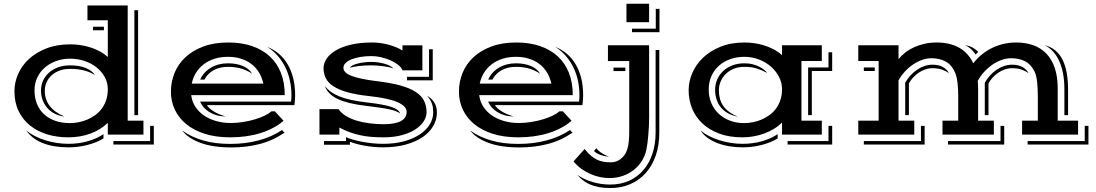

<svg xmlns="http://www.w3.org/2000/svg" viewBox="-20 -710 5781 1013"><path d="M56.2 -229Q56.2 -274.4 75.2 -318.6Q94.2 -362.8 131.6 -397.7Q168.9 -432.6 224.1 -454.3Q279.3 -476.1 351.1 -476.1Q374 -476.1 400.1 -472.7Q426.3 -469.2 452.4 -461.4Q478.5 -453.6 503.4 -440.7Q528.3 -427.7 548.8 -409.2V-603H441.4V-681.2H653.8V-73.2H736.8V0H548.8V-62Q510.7 -24.9 457 -5.1Q403.3 14.6 340.3 14.6Q280.3 14.6 228.5 -1.2Q176.8 -17.1 138.4 -47.9Q100.1 -78.6 78.1 -124Q56.2 -169.4 56.2 -229ZM689 -656.2H708.5V-102.5H689ZM470.7 -568.8H528.3V-550.3H470.7ZM162.1 -232.9Q162.1 -193.4 175 -161.6Q188 -129.9 212.2 -107.4Q236.3 -85 270.8 -72.8Q305.2 -60.5 348.6 -60.5Q371.6 -60.5 395.3 -65.2Q418.9 -69.8 441.2 -79.3Q463.4 -88.9 483.2 -103.3Q502.9 -117.7 517.3 -137.5Q531.7 -157.2 540.3 -182.6Q548.8 -208 548.8 -239.3Q548.8 -273.9 532.7 -303.5Q516.6 -333 489.5 -354.5Q462.4 -376 426.3 -388.2Q390.1 -400.4 350.1 -400.4Q311 -400.4 276.9 -388.2Q242.7 -376 217 -354Q191.4 -332 176.8 -301Q162.1 -270 162.1 -232.9ZM196.3 -232.9Q196.3 -260.7 207.3 -284.7Q218.3 -308.6 238.3 -326.7Q258.3 -344.7 286.9 -355Q315.4 -365.2 350.1 -365.2Q399.9 -365.2 434.1 -350.6Q468.3 -335.9 480.5 -314Q454.1 -331.1 421.1 -338.9Q388.2 -346.7 350.1 -346.7Q319.3 -346.7 294.7 -337.6Q270 -328.6 252.7 -313Q235.4 -297.4 225.8 -276.1Q216.3 -254.9 216.3 -231Q216.3 -138.7 320.3 -95.2Q290.5 -98.6 267.6 -110.8Q244.6 -123 228.8 -141.4Q212.9 -159.7 204.6 -183.1Q196.3 -206.5 196.3 -232.9ZM772 34.2V-45.9H791.5V52.7H578.1V34.2ZM119.1 -21Q139.2 -4.9 164.6 8.1Q189.9 21 218.8 30Q247.6 39.1 278.6 43.9Q309.6 48.8 340.8 48.8Q395 48.8 442.1 35.4Q489.3 22 525.9 -2V20.5Q489.3 42.5 441.2 54.9Q393.1 67.4 341.3 67.4Q262.2 67.4 206.1 45.2Q149.9 22.9 119.1 -21Z M881.8 -226.6Q881.8 -278.3 900.9 -325.2Q919.9 -372.1 958 -407.7Q996.1 -443.4 1052.7 -464.6Q1109.4 -485.8 1184.1 -485.8Q1254.4 -485.8 1309.6 -467Q1364.7 -448.2 1403.3 -412.6Q1441.9 -377 1462.2 -325.4Q1482.4 -273.9 1482.4 -208H988.8Q993.2 -172.9 1011.5 -145.5Q1029.8 -118.2 1058.1 -99.4Q1086.4 -80.6 1122.3 -70.8Q1158.2 -61 1197.3 -61Q1229 -61 1262 -66.2Q1294.9 -71.3 1324.2 -80.1Q1353.5 -88.9 1376.5 -99.9Q1399.4 -110.8 1411.6 -122.6H1430.2L1476.1 -72.8Q1425.8 -29.8 1353.8 -7.6Q1281.7 14.6 1194.8 14.6Q1119.1 14.6 1060.8 -3.9Q1002.4 -22.5 962.6 -55.2Q922.9 -87.9 902.3 -131.8Q881.8 -175.8 881.8 -226.6ZM1515.6 -173.8Q1516.6 -181.2 1517.1 -189.7Q1517.6 -198.2 1517.6 -208Q1517.6 -249.5 1509 -287.4Q1500.5 -325.2 1484.1 -357.7Q1467.8 -390.1 1443.8 -417Q1419.9 -443.8 1389.6 -462.9Q1421.9 -450.2 1449 -428Q1476.1 -405.8 1495.6 -374Q1515.1 -342.3 1526.1 -300.8Q1537.1 -259.3 1537.1 -208Q1537.1 -204.1 1536.9 -198.2Q1536.6 -192.4 1536.1 -185.1Q1535.6 -177.7 1534.9 -170.2Q1534.2 -162.6 1533.2 -155.3H1071.8Q1081.1 -139.6 1106 -123.3Q1130.9 -106.9 1170.4 -95.7Q1146 -95.7 1124.8 -101.6Q1103.5 -107.4 1086.2 -117.7Q1068.8 -127.9 1055.9 -142.3Q1043 -156.7 1035.6 -173.8ZM1369.6 -269Q1361.8 -302.7 1345.5 -329.1Q1329.1 -355.5 1305.2 -373.3Q1281.2 -391.1 1250.5 -400.6Q1219.7 -410.2 1183.1 -410.2Q1143.6 -410.2 1111.1 -399.7Q1078.6 -389.2 1054.2 -370.4Q1029.8 -351.6 1013.9 -325.7Q998 -299.8 991.7 -269ZM1036.1 -290Q1054.2 -330.1 1093 -353Q1131.8 -376 1183.1 -376Q1204.1 -376 1223.9 -372.6Q1243.7 -369.1 1260.5 -362.1Q1277.3 -355 1290 -344.7Q1302.7 -334.5 1310.1 -321.3Q1282.2 -339.8 1250.5 -348.6Q1218.8 -357.4 1182.1 -357.4Q1139.6 -357.4 1107.4 -339.8Q1075.2 -322.3 1058.6 -290ZM940.9 -21.5Q988.3 12.2 1051 30.8Q1113.8 49.3 1194.8 49.3Q1273.9 49.3 1343 31.2Q1412.1 13.2 1467.8 -23.9L1481 -9.8Q1418 32.7 1348.4 50.3Q1278.8 67.9 1202.6 67.9Q1103.5 67.9 1038.3 43.9Q973.1 20 940.9 -21.5Z M1665.5 -134.3H1766.1Q1779.3 -114.3 1803.7 -99.1Q1828.1 -84 1859.6 -74.2Q1891.1 -64.5 1928.7 -59.6Q1966.3 -54.7 2005.9 -54.7Q2038.6 -54.7 2061.5 -59.6Q2084.5 -64.5 2098.6 -73.2Q2112.8 -82 2119.1 -93.8Q2125.5 -105.5 2125.5 -119.6Q2125.5 -149.4 2077.9 -170.7Q2030.3 -191.9 1927.2 -203.1Q1858.9 -210.4 1813 -223.4Q1767.1 -236.3 1739 -254.9Q1710.9 -273.4 1699 -297.4Q1687 -321.3 1687 -350.1Q1687 -375 1702.6 -399.4Q1718.3 -423.8 1750.2 -443.1Q1782.2 -462.4 1830.3 -474.1Q1878.4 -485.8 1943.4 -485.8Q1964.4 -485.8 1986.3 -482.9Q2008.3 -480 2029.3 -474.4Q2050.3 -468.8 2069.3 -460.9Q2088.4 -453.1 2103.5 -443.4V-470.7H2208.5V-338.9H2103.5Q2098.1 -354 2081.1 -367.7Q2064 -381.3 2040.5 -391.6Q2017.1 -401.9 1990.7 -408Q1964.4 -414.1 1940.9 -414.1Q1910.2 -414.1 1882.8 -409.7Q1855.5 -405.3 1835.4 -397.2Q1815.4 -389.2 1803.7 -377.9Q1792 -366.7 1792 -353Q1792 -340.3 1801 -330.1Q1810.1 -319.8 1831.3 -311Q1852.5 -302.2 1887.9 -294.7Q1923.3 -287.1 1976.1 -280.8Q2046.4 -272 2094.7 -258.3Q2143.1 -244.6 2173.3 -224.9Q2203.6 -205.1 2217 -178.7Q2230.5 -152.3 2230.5 -118.2Q2230.5 -93.3 2215.3 -69.6Q2200.2 -45.9 2171.1 -27.1Q2142.1 -8.3 2099.9 3.2Q2057.6 14.6 2002.9 14.6Q1967.8 14.6 1937 12Q1906.2 9.3 1877.9 2.9Q1849.6 -3.4 1823.2 -13.2Q1796.9 -22.9 1770.5 -37.1V0H1665.5ZM2127.4 -304.7H2243.7V-450.2H2263.2V-286.1H2127.4ZM1827.6 -353Q1829.1 -359.4 1839.4 -364.7Q1849.6 -370.1 1865.5 -374.3Q1881.3 -378.4 1900.6 -380.9Q1919.9 -383.3 1939.5 -383.3Q1956.1 -383.3 1973.9 -380.9Q1991.7 -378.4 2007.6 -374Q2023.4 -369.6 2036.4 -363Q2049.3 -356.4 2056.6 -348.1Q2045.4 -353 2029.8 -356.2Q2014.2 -359.4 1997.8 -361.3Q1981.4 -363.3 1965.8 -364.3Q1950.2 -365.2 1939.5 -365.2Q1899.9 -365.2 1870.8 -361.3Q1841.8 -357.4 1827.6 -353ZM1693.8 -256.3Q1707.5 -238.8 1726.6 -225.1Q1745.6 -211.4 1772.5 -200.7Q1799.3 -189.9 1835 -182.4Q1870.6 -174.8 1917 -169.4Q1959.5 -164.6 1990.7 -158.9Q2022 -153.3 2043 -146.5Q2064 -139.6 2075.7 -131.1Q2087.4 -122.6 2090.8 -111.8Q2080.6 -118.7 2067.4 -123.8Q2054.2 -128.9 2033.7 -133.3Q2013.2 -137.7 1983.2 -142.1Q1953.1 -146.5 1908.7 -151.9Q1816.9 -162.6 1763.7 -186.8Q1710.4 -210.9 1693.8 -256.3ZM1805.7 34.2V13.7Q1819.3 20 1840.3 26.1Q1861.3 32.2 1887.5 37.4Q1913.6 42.5 1942.9 45.7Q1972.2 48.8 2002.4 48.8Q2063 48.8 2111.8 35.4Q2160.6 22 2194.8 -0.7Q2229 -23.4 2247.3 -53.5Q2265.6 -83.5 2265.6 -116.7Q2265.6 -129.9 2264.2 -141.1Q2262.7 -152.3 2259 -162.6Q2255.4 -172.9 2249.3 -183.1Q2243.2 -193.4 2233.9 -204.6Q2285.2 -174.3 2285.2 -116.7Q2285.2 -77.6 2265.1 -43.9Q2245.1 -10.3 2208.3 14.4Q2171.4 39.1 2119.1 53.2Q2066.9 67.4 2002 67.4Q1978 67.4 1953.6 65.2Q1929.2 63 1906.2 59.1Q1883.3 55.2 1862.8 49.8Q1842.3 44.4 1826.2 37.6V53.7H1689.5V34.2Z M2401.4 -226.6Q2401.4 -278.3 2420.4 -325.2Q2439.5 -372.1 2477.5 -407.7Q2515.6 -443.4 2572.3 -464.6Q2628.9 -485.8 2703.6 -485.8Q2773.9 -485.8 2829.1 -467Q2884.3 -448.2 2922.9 -412.6Q2961.4 -377 2981.7 -325.4Q3002 -273.9 3002 -208H2508.3Q2512.7 -172.9 2531 -145.5Q2549.3 -118.2 2577.6 -99.4Q2606 -80.6 2641.8 -70.8Q2677.7 -61 2716.8 -61Q2748.5 -61 2781.5 -66.2Q2814.5 -71.3 2843.8 -80.1Q2873 -88.9 2896 -99.9Q2918.9 -110.8 2931.2 -122.6H2949.7L2995.6 -72.8Q2945.3 -29.8 2873.3 -7.6Q2801.3 14.6 2714.4 14.6Q2638.7 14.6 2580.3 -3.9Q2522 -22.5 2482.2 -55.2Q2442.4 -87.9 2421.9 -131.8Q2401.4 -175.8 2401.4 -226.6ZM3035.2 -173.8Q3036.1 -181.2 3036.6 -189.7Q3037.1 -198.2 3037.1 -208Q3037.1 -249.5 3028.6 -287.4Q3020 -325.2 3003.7 -357.7Q2987.3 -390.1 2963.4 -417Q2939.5 -443.8 2909.2 -462.9Q2941.4 -450.2 2968.5 -428Q2995.6 -405.8 3015.1 -374Q3034.7 -342.3 3045.7 -300.8Q3056.6 -259.3 3056.6 -208Q3056.6 -204.1 3056.4 -198.2Q3056.2 -192.4 3055.7 -185.1Q3055.2 -177.7 3054.4 -170.2Q3053.7 -162.6 3052.7 -155.3H2591.3Q2600.6 -139.6 2625.5 -123.3Q2650.4 -106.9 2689.9 -95.7Q2665.5 -95.7 2644.3 -101.6Q2623 -107.4 2605.7 -117.7Q2588.4 -127.9 2575.4 -142.3Q2562.5 -156.7 2555.2 -173.8ZM2889.2 -269Q2881.3 -302.7 2865 -329.1Q2848.6 -355.5 2824.7 -373.3Q2800.8 -391.1 2770 -400.6Q2739.3 -410.2 2702.6 -410.2Q2663.1 -410.2 2630.6 -399.7Q2598.1 -389.2 2573.7 -370.4Q2549.3 -351.6 2533.4 -325.7Q2517.6 -299.8 2511.2 -269ZM2555.7 -290Q2573.7 -330.1 2612.5 -353Q2651.4 -376 2702.6 -376Q2723.6 -376 2743.4 -372.6Q2763.2 -369.1 2780 -362.1Q2796.9 -355 2809.6 -344.7Q2822.3 -334.5 2829.6 -321.3Q2801.8 -339.8 2770 -348.6Q2738.3 -357.4 2701.7 -357.4Q2659.2 -357.4 2627 -339.8Q2594.7 -322.3 2578.1 -290ZM2460.4 -21.5Q2507.8 12.2 2570.6 30.8Q2633.3 49.3 2714.4 49.3Q2793.5 49.3 2862.5 31.2Q2931.6 13.2 2987.3 -23.9L3000.5 -9.8Q2937.5 32.7 2867.9 50.3Q2798.3 67.9 2722.2 67.9Q2623 67.9 2557.9 43.9Q2492.7 20 2460.4 -21.5Z M3285.2 -690.4H3404.8V-592.8H3285.2ZM3314.5 -558.6H3439.9V-663.1H3459.5V-540H3314.5ZM3064.5 76.2Q3080.6 96.2 3095.7 109.6Q3110.8 123 3127.2 131.3Q3143.6 139.6 3162.4 143.1Q3181.2 146.5 3204.1 146.5Q3215.8 146.5 3228.5 142.6Q3241.2 138.7 3252.9 130.1Q3264.6 121.6 3274.4 108.4Q3284.2 95.2 3290 76.2Q3295.4 58.1 3297.6 34.9Q3299.8 11.7 3299.8 -17.6V-387.7H3187.5V-471.2H3404.8V-90.8Q3404.8 -68.8 3403.6 -44.2Q3402.3 -19.5 3400.4 3.7Q3398.4 26.9 3395.8 47.1Q3393.1 67.4 3390.1 80.6Q3383.3 112.3 3366.2 139.4Q3349.1 166.5 3324 186.5Q3298.8 206.5 3265.9 218Q3232.9 229.5 3194.8 229.5Q3171.9 229.5 3146.5 224.4Q3121.1 219.2 3096.2 208.5Q3071.3 197.8 3048.1 181.2Q3024.9 164.6 3005.9 141.6ZM3026.4 212.4Q3043 224.6 3063.2 234.1Q3083.5 243.7 3105.7 250.2Q3127.9 256.8 3151.9 260.3Q3175.8 263.7 3199.2 263.7Q3254.9 263.7 3299.1 243.7Q3343.3 223.6 3374.5 187.3Q3405.8 150.9 3422.4 100.6Q3439 50.3 3439 -10.7V-446.3H3458.5V-10.7Q3458.5 56.6 3439.7 110.8Q3420.9 165 3386.7 203.1Q3352.5 241.2 3304.9 261.7Q3257.3 282.2 3199.7 282.2Q3166 282.2 3139.4 277.1Q3112.8 272 3091.8 262.7Q3070.8 253.4 3054.9 240.7Q3039.1 228 3026.4 212.4ZM3216.8 -353.5H3279.3V-335H3216.8ZM3126.5 71.8Q3131.3 79.1 3139.2 85.9Q3147 92.8 3156.2 98.6Q3165.5 104.5 3175.3 109.1Q3185.1 113.8 3193.4 116.2Q3182.6 116.2 3170.7 113.8Q3158.7 111.3 3147.7 107.2Q3136.7 103 3127.7 97.7Q3118.7 92.3 3113.8 86.4Z M3613.3 -233.9Q3613.3 -279.3 3632.3 -324.2Q3651.4 -369.1 3688.7 -405Q3726.1 -440.9 3781.2 -463.4Q3836.4 -485.8 3908.2 -485.8Q3931.2 -485.8 3957.3 -482.4Q3983.4 -479 4009.5 -471.2Q4035.6 -463.4 4060.5 -450.4Q4085.4 -437.5 4106 -418.9V-471.2H4315.9V-388.2H4208.5V-73.2H4315.9V0H4106V-63.5Q4086.9 -44.4 4062.7 -29.8Q4038.6 -15.1 4011.5 -5.4Q3984.4 4.4 3955.3 9.5Q3926.3 14.6 3897.5 14.6Q3827.1 14.6 3773.9 -5.4Q3720.7 -25.4 3685.1 -59.3Q3649.4 -93.3 3631.3 -138.4Q3613.3 -183.6 3613.3 -233.9ZM4243.7 -354H4351.1V-434.1H4370.6V-335.4H4263.2V-102.5H4243.7ZM3719.2 -237.8Q3719.2 -197.3 3733.6 -164.6Q3748 -131.8 3772.9 -108.9Q3797.9 -85.9 3832 -73.2Q3866.2 -60.5 3905.8 -60.5Q3928.7 -60.5 3952.4 -65.2Q3976.1 -69.8 3998.3 -79.3Q4020.5 -88.9 4040.3 -103.3Q4060.1 -117.7 4074.5 -137.5Q4088.9 -157.2 4097.4 -182.6Q4106 -208 4106 -239.3Q4106 -273.9 4089.8 -304.9Q4073.7 -335.9 4046.6 -359.4Q4019.5 -382.8 3983.4 -396.5Q3947.3 -410.2 3907.2 -410.2Q3867.2 -410.2 3832.8 -397.9Q3798.3 -385.7 3773.2 -363.3Q3748 -340.8 3733.6 -308.8Q3719.2 -276.9 3719.2 -237.8ZM3752.9 -235.4Q3752.9 -266.1 3764.4 -291.7Q3775.9 -317.4 3796.4 -336.2Q3816.9 -355 3845.2 -365.5Q3873.5 -376 3907.2 -376Q3932.6 -376 3953.1 -370.4Q3973.6 -364.7 3988.8 -356.7Q4003.9 -348.6 4013.7 -340.1Q4023.4 -331.5 4027.3 -325.2Q4001 -339.8 3973.1 -348.6Q3945.3 -357.4 3907.2 -357.4Q3876.5 -357.4 3851.8 -347.4Q3827.1 -337.4 3809.6 -320.3Q3792 -303.2 3782.5 -280.8Q3772.9 -258.3 3772.9 -233.4Q3772.9 -210 3778.3 -189.5Q3783.7 -168.9 3795.7 -151.6Q3807.6 -134.3 3826.9 -119.9Q3846.2 -105.5 3873.5 -94.7Q3842.8 -100.1 3820.1 -113Q3797.4 -126 3782.5 -144.5Q3767.6 -163.1 3760.3 -186.3Q3752.9 -209.5 3752.9 -235.4ZM4351.1 34.2V-45.9H4370.6V52.7H4135.3V34.2ZM3676.3 -21Q3696.3 -4.9 3721.7 8.1Q3747.1 21 3775.9 30Q3804.7 39.1 3835.7 43.9Q3866.7 48.8 3897.9 48.8Q3952.1 48.8 3999.3 35.4Q4046.4 22 4083 -2V20.5Q4046.4 42.5 3998.3 54.9Q3950.2 67.4 3898.4 67.4Q3862.8 67.4 3828.6 61.8Q3794.4 56.2 3765.1 44.9Q3735.8 33.7 3712.9 17.1Q3689.9 0.5 3676.3 -21Z M4508.3 -73.2H4615.7V-388.2H4508.3V-471.2H4720.7V-397.9Q4735.4 -416.5 4755.9 -432.6Q4776.4 -448.7 4802 -460.4Q4827.6 -472.2 4857.7 -479Q4887.7 -485.8 4921.4 -485.8Q4990.2 -485.8 5039.3 -459Q5088.4 -432.1 5115.2 -376Q5133.3 -399.9 5157.5 -420.2Q5181.6 -440.4 5210.4 -455.1Q5239.3 -469.7 5272.2 -477.8Q5305.2 -485.8 5341.3 -485.8Q5391.6 -485.8 5432.1 -471.2Q5472.7 -456.5 5501.2 -426.5Q5529.8 -396.5 5545.2 -350.8Q5560.5 -305.2 5560.5 -243.2V-73.2H5668V0H5372.6V-73.2H5455.6V-199.2Q5455.6 -245.1 5451.7 -279.3Q5447.8 -313.5 5438.5 -332Q5419.9 -370.6 5388.4 -386.7Q5356.9 -402.8 5314.5 -402.8Q5290 -402.8 5264.6 -393.8Q5239.3 -384.8 5215.8 -368.7Q5192.4 -352.5 5172.4 -330.6Q5152.3 -308.6 5138.7 -283.2Q5139.6 -273.4 5140.1 -263.4Q5140.6 -253.4 5140.6 -243.2V-73.2H5223.6V0H4952.6V-73.2H5035.6V-201.7Q5035.6 -241.2 5032 -272.2Q5028.3 -303.2 5021.5 -320.8Q5004.4 -365.2 4971.7 -384Q4939 -402.8 4894.5 -402.8Q4870.1 -402.8 4845.2 -394Q4820.3 -385.3 4797.1 -369.6Q4773.9 -354 4754.2 -332.5Q4734.4 -311 4720.7 -286.1V-73.2H4803.7V0H4508.3ZM5492.2 -471.2Q5525.4 -462.9 5548.8 -443.1Q5572.3 -423.3 5586.9 -393.1Q5601.6 -362.8 5608.4 -323.2Q5615.2 -283.7 5615.2 -236.3V-102.5H5595.7V-239.7Q5595.7 -282.7 5589.1 -319.6Q5582.5 -356.4 5569.3 -386Q5556.2 -415.5 5536.9 -437Q5517.6 -458.5 5492.2 -471.2ZM5072.3 -471.2Q5095.7 -468.3 5113.5 -458Q5131.3 -447.8 5141.1 -435.5L5127 -422.4Q5124 -428.2 5117.9 -435.5Q5111.8 -442.9 5104.2 -450Q5096.7 -457 5088.1 -462.6Q5079.6 -468.3 5072.3 -471.2ZM5175.8 -273.4Q5188 -294.9 5204.1 -312.5Q5220.2 -330.1 5238.8 -342.5Q5257.3 -355 5277.8 -361.8Q5298.3 -368.7 5319.8 -368.7Q5353.5 -368.7 5375.2 -356Q5397 -343.3 5406.7 -323.7Q5391.6 -335 5370.6 -342.5Q5349.6 -350.1 5318.8 -350.1Q5299.8 -350.1 5281 -343.5Q5262.2 -336.9 5245.8 -325.7Q5229.5 -314.5 5216.3 -299.8Q5203.1 -285.2 5195.3 -269.5V-102.5H5175.8ZM4755.9 -273.4Q4768.1 -294.9 4784.2 -312.5Q4800.3 -330.1 4818.8 -342.5Q4837.4 -355 4857.9 -361.8Q4878.4 -368.7 4899.9 -368.7Q4933.6 -368.7 4955.3 -356Q4977.1 -343.3 4986.8 -323.7Q4971.7 -335 4950.7 -342.5Q4929.7 -350.1 4898.9 -350.1Q4879.9 -350.1 4861.1 -343.5Q4842.3 -336.9 4825.9 -325.7Q4809.6 -314.5 4796.4 -299.8Q4783.2 -285.2 4775.4 -269.5V-102.5H4755.9ZM4537.6 -354H4595.2V-335.4H4537.6ZM5703.1 34.2V-45.9H5722.7V52.7H5401.9V34.2ZM5258.8 34.2V-45.9H5278.3V52.7H4981.9V34.2ZM4838.9 34.2V-45.9H4858.4V52.7H4537.6V34.2Z"/></svg>

Font: Vast Shadow
Style: Regular
Weight: 400
Designer: Nicole Fally
Foundry: Nicole Fally
Version: Version 1.002